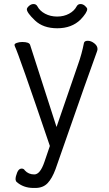

<svg xmlns="http://www.w3.org/2000/svg" viewBox="-20 -913 540 951"><path d="M264 -773Q194 -773 153.5 -811.5Q113 -850 113 -867Q113 -874 123.5 -883.5Q134 -893 146 -893Q159 -893 165 -882Q177 -859 203.5 -845Q230 -831 263 -831Q296 -831 322 -845Q348 -859 360 -882Q366 -893 379 -893Q391 -893 401.5 -883.5Q412 -874 412 -868Q412 -851 379 -816Q335 -773 264 -773ZM227 -190Q72 -647 53 -685L52 -690Q51 -696 63 -700.5Q75 -705 90 -705Q124 -705 129 -691Q141 -654 260 -284L367 -595Q385 -645 396 -701Q399 -711 415 -711Q431 -711 447 -698.5Q463 -686 463 -670Q463 -665 460 -657Q437 -597 255 -75Q238 -29 215.5 -5.5Q193 18 155 18H146Q95 18 61 -13Q57 -20 57 -25Q57 -39 65 -58.5Q73 -78 87 -78Q98 -78 103 -69Q121 -49 150 -49Q179 -49 200 -111Z"/></svg>

Font: Moon Stars Kai T HW
Style: Regular
Weight: 400
Designer: GuiWonder
Version: Version 1.101